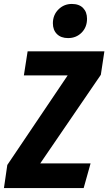

<svg xmlns="http://www.w3.org/2000/svg" viewBox="-47 -953 549 973"><path d="M-27 0 -10 -117 296 -571H74L93 -693H482L464 -574L157 -125H412L377 0ZM221 -835Q221 -877 249 -905Q277 -933 317 -933Q354 -933 374 -912.5Q394 -892 394 -858Q394 -815 366.5 -787.5Q339 -760 298 -760Q262 -760 241.5 -780.5Q221 -801 221 -835Z"/></svg>

Font: Fira Sans Extra Condensed
Style: Bold Italic
Weight: 700
Width: 3
Italic angle: -8°
Designer: Carrois Corporate & Edenspiekermann AG
Foundry: Carrois Corporate GbR & Edenspiekermann AG
Version: Version 4.203